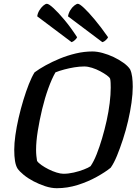

<svg xmlns="http://www.w3.org/2000/svg" viewBox="-20 -991 728 1011"><path d="M279 0Q250 0 218 -10.5Q186 -21 156.5 -36.5Q127 -52 104.5 -70.5Q82 -89 72 -104Q63 -119 59 -143.5Q55 -168 55 -203Q55 -236 61 -279Q67 -322 78 -370Q89 -418 103 -464Q117 -510 132 -548Q147 -586 162 -610Q186 -628 220.5 -647Q255 -666 295 -682.5Q335 -699 379 -709.5Q423 -720 467 -720Q491 -720 520.5 -712Q550 -704 578.5 -690.5Q607 -677 630.5 -660Q654 -643 665 -626Q673 -609 676 -585.5Q679 -562 679 -534Q679 -497 672.5 -450.5Q666 -404 654.5 -354.5Q643 -305 627.5 -257.5Q612 -210 596 -171Q580 -132 563 -108Q535 -85 489 -59.5Q443 -34 389 -17Q335 0 279 0ZM314 -76Q340 -76 368.5 -82.5Q397 -89 421.5 -98.5Q446 -108 457 -116Q474 -141 489 -179Q504 -217 517.5 -262.5Q531 -308 541.5 -355.5Q552 -403 557.5 -448Q563 -493 563 -529Q563 -542 562.5 -554.5Q562 -567 560 -576Q557 -584 542.5 -594.5Q528 -605 507.5 -616Q487 -627 464.5 -634Q442 -641 424 -641Q399 -641 371.5 -636.5Q344 -632 318 -625Q292 -618 272 -610Q253 -577 234.5 -526Q216 -475 202 -416.5Q188 -358 179 -302Q170 -246 170 -202Q170 -185 171.5 -170.5Q173 -156 175 -144Q181 -134 198 -122Q215 -110 236 -99.5Q257 -89 278 -82.5Q299 -76 314 -76ZM519 -769 338 -905Q341 -922 350 -937Q359 -952 371 -961.5Q383 -971 390 -971Q399 -971 422.5 -949Q446 -927 479 -887.5Q512 -848 549 -795Q547 -789 537.5 -780Q528 -771 519 -769ZM357 -769 176 -905Q178 -921 187 -936Q196 -951 207.5 -961Q219 -971 227 -971Q237 -971 262 -948Q287 -925 320 -885.5Q353 -846 386 -795Q384 -789 375 -780.5Q366 -772 357 -769Z"/></svg>

Font: Texturina Medium 12pt SemiBold
Style: Italic
Weight: 600
Italic angle: -11°
Version: Version 1.002